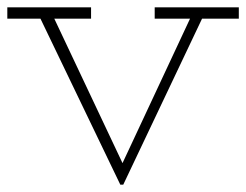

<svg xmlns="http://www.w3.org/2000/svg" viewBox="-20 -491 673 525"><path d="M309 14 81 -460H119L315 -45L509 -460H542L317 14ZM0 -440V-471H229V-440H114H101ZM403 -440V-471H633V-440H523H510Z"/></svg>

Font: BioRhyme ExtraBold ExtraLight
Style: Regular
Weight: 250
Version: Version 1.600;gftools[0.9.33]